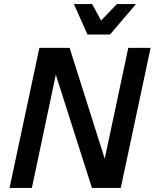

<svg xmlns="http://www.w3.org/2000/svg" viewBox="-20 -926 762 946"><path d="M27 0 174 -690H323L496 -144L612 -690H722L575 0H433L255 -558L137 0ZM344 -906H434L478 -825L556 -906H650L522 -756H411Z"/></svg>

Font: Radio Canada Medium
Style: Italic
Weight: 500
Italic angle: -12°
Designer: Charles Daoud, Etienne Aubert Bonn, Alexandre Saumier Demers, Jacques Le Bailly
Foundry: Radio-Canada
Version: Version 2.104; ttfautohint (v1.8.4.7-5d5b);gftools[0.9.28.de